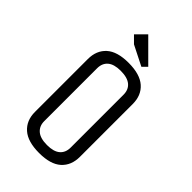

<svg xmlns="http://www.w3.org/2000/svg" viewBox="-258 -929 1027 1027"><g transform="rotate(45 255.0 -416.0)"><path d="M425 -125Q425 -60 383.5 -22.5Q342 15 256 15Q170 15 127.5 -22.5Q85 -60 85 -125V-525Q85 -590 126.5 -627.5Q168 -665 254 -665Q340 -665 382.5 -627.5Q425 -590 425 -525ZM355 -525Q355 -563 330 -584Q305 -605 254 -605Q204 -605 179.5 -584Q155 -563 155 -525V-125Q155 -88 180 -66.5Q205 -45 256 -45Q306 -45 330.5 -66Q355 -87 355 -125ZM166 -793 220 -847 343 -724 317 -698 204 -755Z"/></g></svg>

Font: Unica One
Style: Regular
Weight: 400
Designer: Eduardo Rodriguez Tunni
Foundry: Eduardo Rodriguez Tunni
Version: Version 2.000; ttfautohint (v1.8.4.7-5d5b);gftools[0.9.23]